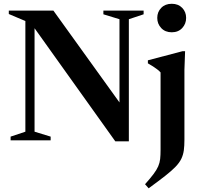

<svg xmlns="http://www.w3.org/2000/svg" viewBox="-20 -741 1058 1014"><path d="M114 -45.5V-630L26.5 -667V-685H262L643 -155.5L611 -112.5V-639.5L526 -665.5V-685H738.5V-665.5L660.5 -639.5V5.5H589L143.5 -618.5L162.5 -634.5V-45.5L247.5 -19.5V0H36V-19.5ZM887 -570.5Q852.5 -570.5 831.5 -592.8Q810.5 -615 810.5 -646.5Q810.5 -678 831.5 -699.5Q852.5 -721 887 -721Q921.5 -721 942.2 -699.5Q963 -678 963 -646.5Q963 -615 942.2 -592.8Q921.5 -570.5 887 -570.5ZM828 -358.5Q822 -365.5 811.8 -373.5Q801.5 -381.5 788.5 -390Q775.5 -398.5 761 -406.5V-422.5L943.5 -470.5H957.5L954 -372.5V-3.5Q954 29 950.8 53Q947.5 77 937.5 97.8Q927.5 118.5 906.8 140Q886 161.5 851.5 188.5Q817 215.5 765 253.5L746 232Q774.5 200 791 178Q807.5 156 815.5 137.5Q823.5 119 825.8 98.8Q828 78.5 828 49.5Z"/></svg>

Font: Newsreader 36pt SemiBold
Style: Regular
Weight: 600
Designer: Hugues Gentile
Foundry: Production Type
Version: Version 1.003